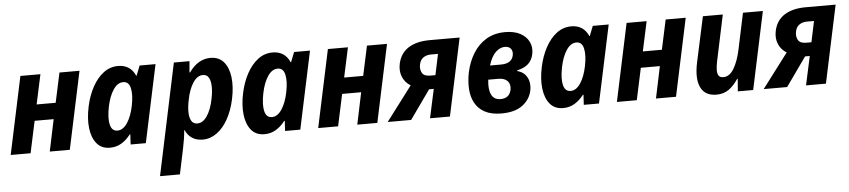

<svg xmlns="http://www.w3.org/2000/svg" viewBox="-45 -832 5953 1346"><g transform="rotate(-5 2931.5 -158.5)"><path d="M5 0 121 -546H262L217 -337H351L396 -546H537L421 0H280L327 -224H193L145 0Z M704 10Q644 10 610.5 -30.5Q577 -71 569 -139Q561 -207 579 -291Q595 -366 627.5 -426Q660 -486 706 -521Q752 -556 809 -556Q895 -556 930 -477H933L960 -546H1072L956 0H849L853 -71H849Q820 -33 784 -11.5Q748 10 704 10ZM766 -105Q805 -105 835.5 -150.5Q866 -196 881 -271Q896 -345 885.5 -392.5Q875 -440 835 -440Q795 -440 765 -395Q735 -350 720 -277Q704 -196 715.5 -150.5Q727 -105 766 -105Z M1035 239 1201 -546H1311L1304 -467H1308Q1341 -513 1378.5 -534.5Q1416 -556 1459 -556Q1518 -556 1552 -516.5Q1586 -477 1594.5 -409Q1603 -341 1585 -256Q1568 -176 1534.5 -116Q1501 -56 1455 -23Q1409 10 1356 10Q1313 10 1282 -10Q1251 -30 1235 -67H1232Q1229 -32 1224 -2Q1219 28 1213 58L1175 239ZM1328 -106Q1368 -106 1398 -151.5Q1428 -197 1442 -270Q1452 -318 1451 -356.5Q1450 -395 1437 -418Q1424 -441 1396 -441Q1356 -441 1326 -395Q1296 -349 1282 -276Q1272 -229 1272.5 -190.5Q1273 -152 1286.5 -129Q1300 -106 1328 -106Z M1791 10Q1731 10 1697.5 -30.5Q1664 -71 1656 -139Q1648 -207 1666 -291Q1682 -366 1714.5 -426Q1747 -486 1793 -521Q1839 -556 1896 -556Q1982 -556 2017 -477H2020L2047 -546H2159L2043 0H1936L1940 -71H1936Q1907 -33 1871 -11.5Q1835 10 1791 10ZM1853 -105Q1892 -105 1922.5 -150.5Q1953 -196 1968 -271Q1983 -345 1972.5 -392.5Q1962 -440 1922 -440Q1882 -440 1852 -395Q1822 -350 1807 -277Q1791 -196 1802.5 -150.5Q1814 -105 1853 -105Z M2169 0 2285 -546H2426L2381 -337H2515L2560 -546H2701L2585 0H2444L2491 -224H2357L2309 0Z M2658 0 2841 -242Q2802 -265 2784.5 -307Q2767 -349 2778 -400Q2794 -473 2851.5 -509.5Q2909 -546 3002 -546H3212L3096 0H2956L3000 -203H2967L2823 0ZM2983 -298H3020L3051 -445H3001Q2970 -445 2947.5 -429.5Q2925 -414 2919 -382Q2912 -350 2925.5 -324Q2939 -298 2983 -298Z M3459 10Q3387 10 3341 -15Q3295 -40 3272 -83.5Q3249 -127 3246 -182Q3243 -237 3255 -297Q3271 -371 3307 -429.5Q3343 -488 3399.5 -522Q3456 -556 3533 -556Q3595 -556 3637.5 -534Q3680 -512 3699.5 -473Q3719 -434 3709 -385Q3700 -343 3672.5 -318Q3645 -293 3594 -281L3593 -277Q3631 -267 3650.5 -243Q3670 -219 3674.5 -189.5Q3679 -160 3673 -132Q3660 -70 3606.5 -30Q3553 10 3459 10ZM3521 -453Q3489 -453 3458.5 -425.5Q3428 -398 3407 -332H3485Q3559 -332 3572 -388Q3578 -417 3564.5 -435Q3551 -453 3521 -453ZM3461 -91Q3524 -91 3536 -152Q3542 -189 3521.5 -211.5Q3501 -234 3456 -234H3386Q3378 -166 3396.5 -128.5Q3415 -91 3461 -91Z M3893 10Q3833 10 3799.5 -30.5Q3766 -71 3758 -139Q3750 -207 3768 -291Q3784 -366 3816.5 -426Q3849 -486 3895 -521Q3941 -556 3998 -556Q4084 -556 4119 -477H4122L4149 -546H4261L4145 0H4038L4042 -71H4038Q4009 -33 3973 -11.5Q3937 10 3893 10ZM3955 -105Q3994 -105 4024.5 -150.5Q4055 -196 4070 -271Q4085 -345 4074.5 -392.5Q4064 -440 4024 -440Q3984 -440 3954 -395Q3924 -350 3909 -277Q3893 -196 3904.5 -150.5Q3916 -105 3955 -105Z M4271 0 4387 -546H4528L4483 -337H4617L4662 -546H4803L4687 0H4546L4593 -224H4459L4411 0Z M4971 10Q4891 10 4861 -52Q4831 -114 4855 -227L4924 -546H5064L4995 -220Q4989 -190 4988 -164.5Q4987 -139 4996 -123.5Q5005 -108 5030 -108Q5074 -108 5104.5 -159.5Q5135 -211 5152 -291L5206 -546H5346L5230 0H5122L5129 -88H5125Q5096 -43 5059.5 -16.5Q5023 10 4971 10Z M5304 0 5487 -242Q5448 -265 5430.5 -307Q5413 -349 5424 -400Q5440 -473 5497.5 -509.5Q5555 -546 5648 -546H5858L5742 0H5602L5646 -203H5613L5469 0ZM5629 -298H5666L5697 -445H5647Q5616 -445 5593.5 -429.5Q5571 -414 5565 -382Q5558 -350 5571.5 -324Q5585 -298 5629 -298Z"/></g></svg>

Font: Noto Sans SemiCondensed
Style: Bold Italic
Weight: 700
Width: 4
Italic angle: -12°
Designer: Monotype Design Team
Foundry: Monotype Imaging Inc.
Version: Version 2.013; ttfautohint (v1.8.4.7-5d5b)